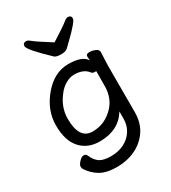

<svg xmlns="http://www.w3.org/2000/svg" viewBox="-217 -846 1015 1138"><g transform="rotate(-30 290.0 -277.0)"><path d="M290 -563Q257.8 -563 245.1 -573.2Q124 -688 124 -712.9Q124 -734.9 147.9 -734.9Q158.2 -734.9 174.1 -721.4Q189.9 -708 223.9 -686.5Q257.8 -665 290 -644Q321.8 -665 355.5 -686.5Q389.2 -708 405 -721.4Q420.9 -734.9 431.2 -734.9Q455.1 -734.9 455.1 -712.9Q455.1 -692.9 367.2 -607.9Q347.2 -588.9 334 -575.9Q320.8 -563 290 -563ZM222.2 -73.2Q310.1 -73.2 372.1 -142.1Q415 -189.9 418 -263.2Q418.9 -290 418.9 -372.1Q418.9 -373 407 -373Q395 -373 388.2 -380.9Q358.9 -420.9 293.9 -420.9Q264.2 -420.9 233.6 -402.8Q203.1 -384.8 181.2 -354Q130.9 -289.1 130.9 -211.9Q130.9 -73.2 222.2 -73.2ZM242.2 181.2Q171.9 181.2 129.4 156.5Q86.9 131.8 59.1 87.9Q55.2 82 55.2 69.8Q55.2 59.1 72 40.5Q88.9 22 104 22Q119.1 22 125 36.1Q142.1 75.2 168 91.6Q193.8 107.9 243.9 107.9Q293.9 107.9 333 88.4Q372.1 68.8 395 33.4Q418 -2 418 -50.8V-97.2Q358.9 -1 230 -1Q147.9 -1 99.4 -54.9Q50.8 -108.9 50.8 -212.9Q50.8 -316.9 125 -404.5Q199.2 -492.2 295.2 -492.2Q391.1 -492.2 418 -446.8L416 -475.1Q416 -491.2 439.9 -491.2Q458 -491.2 478.5 -482.7Q499 -474.1 499 -457Q495.1 -380.9 495.1 -357.9V-49.8Q495.1 24.9 460 76.4Q424.8 127.9 367.9 154.5Q311 181.2 242.2 181.2Z"/></g></svg>

Font: LXGW WenKai Screen
Style: Regular
Weight: 400
Designer: LXGW / Fontworks Inc.
Foundry: LXGW / Fontworks Inc.
Version: Version 1.510;January 18,2025